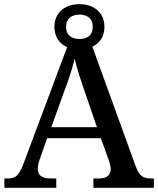

<svg xmlns="http://www.w3.org/2000/svg" viewBox="-20 -901 758 921"><path d="M1 0H250V-45H221C183 -45 161 -59 161 -91C161 -104 165 -122 171 -138L206 -238H464L503 -129C507 -115 511 -103 511 -91C511 -59 490 -45 455 -45H428V0H718V-45H704C667 -45 648 -57 631 -103L423 -677C458 -693 481 -726 481 -772C481 -843 428 -881 361 -881C294 -881 241 -843 241 -772C241 -724 265 -691 302 -675L95 -122C72 -59 56 -45 18 -45H1ZM361 -714C325 -714 297 -731 297 -772C297 -814 326 -831 361 -831C396 -831 425 -814 425 -772C425 -730 396 -714 361 -714ZM226 -291 291 -471C313 -528 327 -573 338 -620C349 -572 367 -518 386 -463L445 -291Z"/></svg>

Font: Noto Serif Medium
Style: Regular
Weight: 500
Designer: Monotype Design Team
Foundry: Monotype Imaging Inc.
Version: Version 2.013